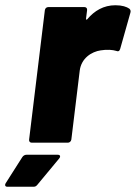

<svg xmlns="http://www.w3.org/2000/svg" viewBox="-81 -544 518 732"><path d="M359 -524C314 -524 279 -503 252 -471C249 -467 247 -469 247 -473L251 -505C252 -512 248 -517 241 -517H103C96 -517 91 -512 90 -505L30 -12C29 -5 33 0 40 0H178C184 0 190 -5 191 -12L223 -275C229 -322 268 -347 303 -352C327 -356 349 -354 362 -350C369 -347 374 -348 377 -357L416 -495C418 -501 417 -507 412 -511C402 -518 385 -524 359 -524ZM-53 168H46C52 168 56 167 61 161L144 61C151 53 149 46 139 46H20C14 46 8 49 4 55L-59 154C-64 162 -61 168 -53 168Z"/></svg>

Font: Barlow ExtraBold
Style: Italic
Weight: 800
Italic angle: -7°
Designer: Jeremy Tribby
Foundry: Tribby Type
Version: Version 1.422;hotconv 1.0.109;makeotfexe 2.5.65596